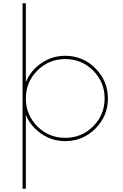

<svg xmlns="http://www.w3.org/2000/svg" viewBox="-20 -850 748 1170"><path d="M377.5 -510Q485 -510 561.2 -433.8Q637.5 -357.5 637.5 -250Q637.5 -142.5 561.2 -66.2Q485 10 377.5 10Q297.5 10 232.5 -34.4Q167.5 -78.8 137.5 -150V300H117.5V-830H137.5V-350Q167.5 -421.2 232.5 -465.6Q297.5 -510 377.5 -510ZM207.5 -80Q277.5 -10 377.5 -10Q477.5 -10 547.5 -80Q617.5 -150 617.5 -250Q617.5 -350 547.5 -420Q477.5 -490 377.5 -490Q277.5 -490 207.5 -420Q137.5 -350 137.5 -250Q137.5 -150 207.5 -80Z"/></svg>

Font: Now Thin
Style: Regular
Weight: 250
Designer: Alfredo Marco Pradil
Foundry: Alfredo Marco Pradil
Version: Version 1.002;PS 001.002;hotconv 1.0.88;makeotf.lib2.5.64775